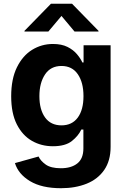

<svg xmlns="http://www.w3.org/2000/svg" viewBox="-20 -787 672 1023"><path d="M305.2 215.8Q202.6 215.8 140.1 178.2Q77.6 140.6 59.6 82L185.5 46.9Q195.8 69.8 223.4 89.6Q251 109.4 304.2 109.4Q359.9 109.4 392.1 83.7Q424.3 58.1 424.3 3.9V-96.7H413.1Q397.9 -63.5 363 -35.6Q328.1 -7.8 261.7 -7.8Q200.2 -7.8 149.9 -36.6Q99.6 -65.4 69.6 -124.5Q39.6 -183.6 39.6 -273.9Q39.6 -366.2 70.1 -428.2Q100.6 -490.2 151.1 -521.5Q201.7 -552.7 262.2 -552.7Q308.1 -552.7 339.4 -537.1Q370.6 -521.5 389.9 -498.5Q409.2 -475.6 418.9 -454.1H425.3V-545.9H569.3V-4.4Q569.3 69.3 535.4 118.4Q501.5 167.5 441.7 191.7Q381.8 215.8 305.2 215.8ZM307.6 -119.1Q363.8 -119.1 394.3 -160.4Q424.8 -201.7 424.8 -274.9Q424.8 -347.7 394.5 -391.6Q364.3 -435.5 307.6 -435.5Q250 -435.5 220 -390.4Q189.9 -345.2 189.9 -274.9Q189.9 -203.1 220.2 -161.1Q250.5 -119.1 307.6 -119.1ZM237.8 -619.1H110.4V-622.6L251.5 -767.1H363.8L504.9 -622.6V-619.1H377L307.6 -702.1Z"/></svg>

Font: Inter-Bold
Style: Bold
Weight: 700
Designer: Rasmus Andersson
Foundry: rsms
Version: Version 4.000;git-a52131595